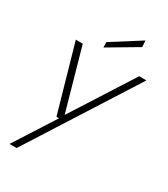

<svg xmlns="http://www.w3.org/2000/svg" viewBox="-222 -805 986 1126"><g transform="rotate(30 271.0 -242.0)"><path d="M33 220 209 -55H192L64 -504H111L228 -89L493 -504H542L81 220ZM227 -545 226 -581 420 -704 423 -661Z"/></g></svg>

Font: DM Sans ExtraLight
Style: Italic
Weight: 250
Italic angle: -10°
Designer: Colophon Foundry, Jonny Pinhorn
Foundry: Colophon Foundry
Version: Version 4.004;gftools[0.9.30]